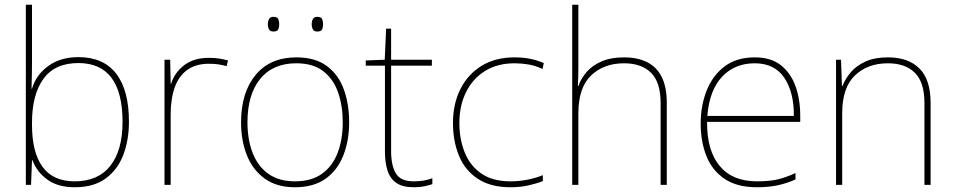

<svg xmlns="http://www.w3.org/2000/svg" viewBox="-20 -780 4030 810"><path d="M115 -525Q115 -501 114.5 -466Q114 -431 113 -406H115Q132 -464 183.5 -501.5Q235 -539 311 -539Q416 -539 470 -469.5Q524 -400 524 -266Q524 -190 500.5 -127.5Q477 -65 426.5 -27.5Q376 10 295 10Q224 10 179.5 -22.5Q135 -55 117 -104H115L111 0H89V-760H115ZM311 -514Q211 -514 163 -447Q115 -380 115 -263V-253Q115 -137 159.5 -76Q204 -15 295 -15Q394 -15 445.5 -80.5Q497 -146 497 -266Q497 -389 450.5 -451.5Q404 -514 311 -514Z M861 -536Q885 -536 904.5 -533Q924 -530 942 -525L936 -501Q917 -506 900.5 -508.5Q884 -511 861 -511Q806 -511 770 -485Q734 -459 717 -411Q700 -363 700 -297V0H674V-528H698L700 -427H702Q716 -473 756.5 -504.5Q797 -536 861 -536Z M1453 -264Q1453 -187 1428.5 -124.5Q1404 -62 1353.5 -26Q1303 10 1224 10Q1148 10 1097.5 -26Q1047 -62 1022 -124Q997 -186 997 -264Q997 -390 1058.5 -464Q1120 -538 1230 -538Q1310 -538 1359 -501.5Q1408 -465 1430.5 -403Q1453 -341 1453 -264ZM1024 -264Q1024 -191 1046 -134.5Q1068 -78 1112.5 -46.5Q1157 -15 1224 -15Q1294 -15 1338.5 -47Q1383 -79 1404.5 -135.5Q1426 -192 1426 -264Q1426 -333 1406.5 -389.5Q1387 -446 1344 -479.5Q1301 -513 1230 -513Q1131 -513 1077.5 -447Q1024 -381 1024 -264ZM1110 -678Q1110 -690 1115 -699.5Q1120 -709 1133 -709Q1150 -709 1154 -699.5Q1158 -690 1158 -678Q1158 -665 1154 -656Q1150 -647 1133 -647Q1120 -647 1115 -656Q1110 -665 1110 -678ZM1295 -678Q1295 -690 1300 -699.5Q1305 -709 1318 -709Q1335 -709 1339 -699.5Q1343 -690 1343 -678Q1343 -665 1339 -656Q1335 -647 1318 -647Q1305 -647 1300 -656Q1295 -665 1295 -678Z M1725 -15Q1750 -15 1769 -18.5Q1788 -22 1804 -28V-3Q1788 2 1769.5 6Q1751 10 1725 10Q1679 10 1652.5 -8Q1626 -26 1615 -60Q1604 -94 1604 -140V-503H1523V-525L1603 -528L1609 -659H1630V-528H1802V-503H1630V-143Q1630 -82 1650 -48.5Q1670 -15 1725 -15Z M2134 10Q2050 10 1996 -25.5Q1942 -61 1916.5 -122.5Q1891 -184 1891 -261Q1891 -342 1922.5 -404.5Q1954 -467 2012 -502.5Q2070 -538 2151 -538Q2187 -538 2216.5 -532Q2246 -526 2274 -514L2269 -489Q2239 -503 2209.5 -508Q2180 -513 2151 -513Q2079 -513 2027 -481Q1975 -449 1946.5 -392Q1918 -335 1918 -261Q1918 -193 1940.5 -137Q1963 -81 2010.5 -48Q2058 -15 2134 -15Q2170 -15 2205.5 -22Q2241 -29 2270 -41V-16Q2245 -6 2210 2Q2175 10 2134 10Z M2420 -496Q2420 -474 2419.5 -456.5Q2419 -439 2418 -417H2420Q2431 -449 2455 -476.5Q2479 -504 2518 -521Q2557 -538 2613 -538Q2670 -538 2710.5 -517.5Q2751 -497 2772 -454.5Q2793 -412 2793 -346V0H2767V-345Q2767 -433 2726.5 -473Q2686 -513 2613 -513Q2527 -513 2473.5 -461.5Q2420 -410 2420 -302V0H2394V-760H2420Z M3164 -538Q3232 -538 3274 -505Q3316 -472 3336 -416.5Q3356 -361 3356 -291V-266H2963Q2962 -145 3016 -80Q3070 -15 3173 -15Q3221 -15 3255.5 -22Q3290 -29 3336 -50V-23Q3298 -6 3259.5 2Q3221 10 3173 10Q3090 10 3037.5 -25Q2985 -60 2960.5 -121Q2936 -182 2936 -259Q2936 -334 2961 -397.5Q2986 -461 3036.5 -499.5Q3087 -538 3164 -538ZM3164 -513Q3080 -513 3026.5 -456.5Q2973 -400 2964 -291H3329Q3330 -390 3289 -451.5Q3248 -513 3164 -513Z M3726 -538Q3812 -538 3859 -491Q3906 -444 3906 -346V0H3880V-345Q3880 -433 3839.5 -473Q3799 -513 3726 -513Q3640 -513 3586.5 -461.5Q3533 -410 3533 -302V0H3507V-528H3528L3532 -417H3534Q3546 -448 3569.5 -475.5Q3593 -503 3631.5 -520.5Q3670 -538 3726 -538Z"/></svg>

Font: Noto Sans Cham Thin
Style: Regular
Weight: 250
Version: Version 2.002